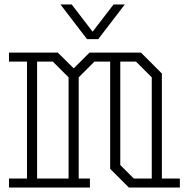

<svg xmlns="http://www.w3.org/2000/svg" viewBox="-20 -834 840 854"><path d="M780 -40V0H553L470 -83V-560H400L330 -490V-40H380V0H20V-40H100V-560H20V-600H237L308 -530L378 -600H607L700 -507V-40ZM285 -40V-490L215 -560H145V-40ZM575 -40H655V-490L585 -560H515V-100ZM535 -814 417 -660H367L249 -814H299L392 -693L485 -814Z"/></svg>

Font: Kumar One Outline
Style: Regular
Weight: 400
Designer: Parimal Parmar
Foundry: Indian Type Foundry
Version: Version 1.000;PS 1.000;hotconv 1.0.88;makeotf.lib2.5.647800